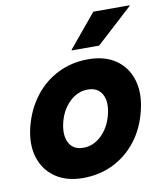

<svg xmlns="http://www.w3.org/2000/svg" viewBox="-82 -783 731 860"><g transform="rotate(-10 283.5 -353.0)"><path d="M226.7 10Q151.7 10 101.3 -25Q50.8 -60 32.5 -120.4Q14.2 -180.8 33.3 -257.5Q53.3 -335 97.1 -391.7Q140.8 -448.3 203.3 -479.2Q265.8 -510 340 -510Q415.8 -510 465.4 -475.8Q515 -441.7 533.8 -381.2Q552.5 -320.8 533.3 -242.5Q515 -165 471.2 -108.3Q427.5 -51.7 365 -20.8Q302.5 10 226.7 10ZM251.7 -123.3Q297.5 -123.3 334.2 -158.3Q370.8 -193.3 385 -250Q399.2 -307.5 380 -342.1Q360.8 -376.7 315 -376.7Q269.2 -376.7 232.5 -341.7Q195.8 -306.7 181.7 -250Q168.3 -193.3 187.1 -158.3Q205.8 -123.3 251.7 -123.3ZM275 -561.7 275.8 -565 400.8 -715.8H565.8L565 -712.5L400 -561.7Z"/></g></svg>

Font: Funnel Sans ExtraBold
Style: Italic
Weight: 800
Italic angle: -14.036°
Version: Version 1.000; Beta; Release 5; Build 24; ttfautohint (v1.8.